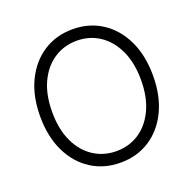

<svg xmlns="http://www.w3.org/2000/svg" viewBox="-131 -869 1016 1011"><g transform="rotate(-20 377.5 -363.5)"><path d="M377.9 9.8Q285.6 9.8 214.1 -36.1Q142.6 -82 102.1 -166Q61.5 -250 61.5 -363.3Q61.5 -477.1 102.3 -561Q143.1 -645 214.4 -691.2Q285.6 -737.3 377.9 -737.3Q470.2 -737.3 541.5 -691.2Q612.8 -645 653.3 -561Q693.8 -477.1 693.8 -363.3Q693.8 -250 653.3 -166Q612.8 -82 541.5 -36.1Q470.2 9.8 377.9 9.8ZM377.9 -54.7Q449.2 -54.7 505.1 -91.3Q561 -127.9 593.8 -197.3Q626.5 -266.6 626.5 -363.3Q626.5 -460.4 593.8 -529.8Q561 -599.1 505.1 -636Q449.2 -672.9 377.9 -672.9Q307.1 -672.9 250.7 -636Q194.3 -599.1 161.6 -530Q128.9 -460.9 128.9 -363.3Q128.9 -266.6 161.4 -197.5Q193.8 -128.4 250.2 -91.6Q306.6 -54.7 377.9 -54.7Z"/></g></svg>

Font: Inter 16pt Light
Style: Regular
Weight: 300
Version: Version 4.001;git-66647c0bb